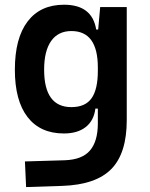

<svg xmlns="http://www.w3.org/2000/svg" viewBox="-20 -547 626 801"><path d="M88.9 233.4 84 126.5 250 121.6Q322.3 119.1 355 81.3Q387.7 43.5 388.2 -30.3V-93.8H377.9Q371.6 -43.5 337.4 -16.8Q303.2 9.8 246.6 9.8Q147.9 9.8 95 -58.6Q42 -127 42 -256.3Q42 -387.7 95.2 -457.5Q148.4 -527.3 247.1 -527.3Q364.7 -527.3 381.3 -423.8H389.6L397.9 -517.6H508.8V-45.9Q508.8 92.3 444.6 158Q380.4 223.6 240.2 228.5ZM388.2 -265.6Q388.2 -417.5 277.8 -417.5Q222.7 -417.5 193.4 -376Q164.1 -334.5 164.1 -256.3Q164.1 -100.1 277.8 -100.1Q335.9 -100.1 362.1 -137.2Q388.2 -174.3 388.2 -251.5Z"/></svg>

Font: Cascadia Mono NF SemiBold
Style: Regular
Weight: 600
Monospace: yes
Designer: Aaron Bell
Foundry: Saja Typeworks
Version: Version 2404.023; ttfautohint (v1.8.4)